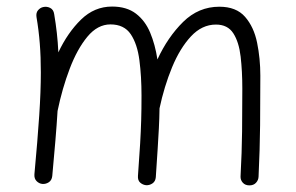

<svg xmlns="http://www.w3.org/2000/svg" viewBox="-20 -536 900 583"><path d="M84.5 -6.8Q94.2 -111.3 99.1 -185.1Q104 -258.8 104 -315.9Q104 -363.8 100.8 -403.8Q97.7 -443.8 90.8 -484.4Q88.9 -497.1 95.5 -504.9Q102.1 -512.7 111.3 -514.6Q122.1 -517.1 132.3 -512Q142.6 -506.8 144.5 -493.2Q149.4 -464.4 152.6 -435.8Q155.8 -407.2 157.2 -377Q185.5 -437 226.1 -476.6Q266.6 -516.1 320.3 -516.1Q364.7 -516.1 392.8 -494.6Q420.9 -473.1 436 -436.8Q451.2 -400.4 458 -355.5Q489.3 -423.3 536.1 -469.5Q583 -515.6 646 -515.6Q697.3 -515.6 724.1 -484.9Q751 -454.1 760.7 -406.2Q770.5 -358.4 770.5 -306.2Q770.5 -231 769.8 -156Q769 -81.1 765.1 0.5Q764.6 11.2 757.3 19Q750 26.9 737.3 26.9Q724.6 26.9 717.3 18.8Q710 10.7 710.4 0Q714.4 -73.7 715.1 -137.7Q715.8 -201.7 715.8 -266.6Q715.8 -319.8 710.7 -364Q705.6 -408.2 688.5 -434.8Q671.4 -461.4 635.7 -461.4Q593.3 -461.4 559.8 -425.5Q526.4 -389.6 502.4 -331.5Q478.5 -273.4 464.4 -207Q463.9 -175.3 462.4 -146.7Q460.9 -118.2 458.7 -83.3Q456.5 -48.3 453.1 2Q452.1 14.6 443.1 20.8Q434.1 26.9 423.8 26.4Q413.6 25.4 405.8 18.6Q397.9 11.7 398.9 -2Q403.3 -61 405.5 -99.4Q407.7 -137.7 408.7 -170.7Q409.7 -203.6 409.7 -245.6Q409.7 -303.7 403.3 -353Q397 -402.3 377 -432.1Q356.9 -461.9 315.4 -461.9Q276.4 -461.9 245.4 -424.6Q214.4 -387.2 191.7 -327.4Q168.9 -267.6 154.8 -199.2Q152.3 -157.7 148.2 -108.9Q144 -60.1 138.7 -1.5Q137.2 11.7 127.9 17.6Q118.7 23.4 108.4 22.5Q98.6 21.5 91.1 13.9Q83.5 6.3 84.5 -6.8Z"/></svg>

Font: Mikhak Light
Style: Regular
Weight: 300
Designer: Amin Abedi
Version: Version 3.3